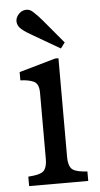

<svg xmlns="http://www.w3.org/2000/svg" viewBox="-53 -775 423 809"><g transform="rotate(-5 158.0 -370.5)"><path d="M37 0V-40L58 -42Q95 -46 106 -61.5Q117 -77 117 -108V-388Q117 -426 95.5 -436Q74 -446 39 -447V-482L193 -526H207V-108Q207 -77 218 -61.5Q229 -46 266 -42L287 -40V0ZM221 -566 109 -631Q96 -639 84 -646Q72 -653 61 -663Q46 -676 44.5 -693Q43 -710 56 -725Q68 -739 85.5 -741Q103 -743 117 -730Q128 -720 137.5 -710Q147 -700 157 -688L239 -590Z"/></g></svg>

Font: Hedvig Letters Serif 12pt
Style: Regular
Weight: 400
Designer: Alexander Örn & Tor Weibull
Foundry: Kanon Foundry
Version: Version 1.000; ttfautohint (v1.8.4.7-5d5b)